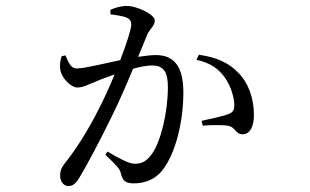

<svg xmlns="http://www.w3.org/2000/svg" viewBox="-20 -579 1040 645"><path d="M640 -378C687 -368 716 -347 737 -316C758 -285 766 -250 767 -230C768 -211 764 -202 748 -196C729 -188 686 -180 657 -173L661 -157C687 -159 732 -160 749 -156C772 -150 771 -128 795 -128C821 -128 833 -156 833 -192C833 -250 814 -301 781 -334C748 -369 706 -387 648 -395ZM351 -531C371 -528 397 -525 409 -518C418 -513 421 -506 421 -497C421 -482 406 -434 384 -377C327 -365 263 -349 238 -349C217 -349 210 -370 200 -393L187 -390C182 -375 180 -358 183 -343C187 -317 219 -285 239 -285C259 -285 271 -293 302 -305C317 -312 340 -320 365 -329C349 -290 331 -250 313 -215C272 -134 236 -79 196 -28C185 -13 182 -4 182 11C182 33 196 46 209 46C223 46 233 40 246 19C275 -29 318 -111 358 -193C381 -240 406 -297 427 -348C452 -355 474 -359 491 -359C531 -359 544 -336 544 -286C544 -202 520 -103 491 -63C472 -36 456 -29 432 -29C414 -29 381 -46 341 -70L334 -59C374 -21 381 -13 385 0C391 25 398 37 429 37C469 37 502 22 524 -5C571 -63 596 -174 596 -268C596 -361 561 -394 503 -394C487 -394 464 -391 444 -388L474 -461C482 -482 500 -491 500 -510C500 -531 439 -559 407 -559C383 -559 365 -552 351 -546Z"/></svg>

Font: Source Han Serif KR
Style: Regular
Weight: 400
Designer: Ryoko NISHIZUKA 西塚涼子 (kana & ideographs); Frank Grießhammer (Latin, Greek & Cyrillic); Wenlong ZHANG 张文龙 (bopomofo); San
Foundry: Adobe
Version: Version 2.001;hotconv 1.1.0;makeotfexe 2.6.0